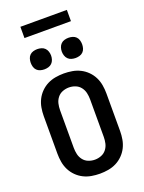

<svg xmlns="http://www.w3.org/2000/svg" viewBox="-193 -1151 936 1250"><g transform="rotate(-20 275.0 -526.0)"><path d="M275 12Q246 12 217 7Q188 2 162 -11Q136 -24 115 -45Q94 -66 81 -92Q68 -118 63 -147Q58 -176 58 -205V-465Q58 -494 63 -523Q68 -552 81 -578Q94 -604 115 -625Q136 -646 162 -659Q188 -672 217 -677Q246 -682 275 -682Q304 -682 333 -677Q362 -672 388 -659Q414 -646 435 -625Q456 -604 469 -578Q482 -552 487 -523Q492 -494 492 -465V-205Q492 -176 487 -147Q482 -118 469 -92Q456 -66 435 -45Q414 -24 388 -11Q362 2 333 7Q304 12 275 12ZM275 -85Q298 -85 319.5 -93.5Q341 -102 355 -120Q369 -138 374 -160Q379 -182 379 -205V-465Q379 -488 374 -510Q369 -532 355 -550Q341 -568 319.5 -576.5Q298 -585 275 -585Q252 -585 230.5 -576.5Q209 -568 195 -550Q181 -532 176 -510Q171 -488 171 -465V-205Q171 -182 176 -160Q181 -138 195 -120Q209 -102 230.5 -93.5Q252 -85 275 -85ZM383 -750Q369 -750 355 -754Q341 -758 331 -768Q321 -778 316.5 -792Q312 -806 312 -820Q312 -834 316.5 -848Q321 -862 331 -872Q341 -882 355 -886Q369 -890 383 -890Q397 -890 411 -886Q425 -882 435 -872Q445 -862 449 -848Q453 -834 453 -820Q453 -806 449 -792Q445 -778 435 -768Q425 -758 411 -754Q397 -750 383 -750ZM167 -750Q153 -750 139 -754Q125 -758 115 -768Q105 -778 101 -792Q97 -806 97 -820Q97 -834 101 -848Q105 -862 115 -872Q125 -882 139 -886Q153 -890 167 -890Q181 -890 195 -886Q209 -882 219 -872Q229 -862 233.5 -848Q238 -834 238 -820Q238 -806 233.5 -792Q229 -778 219 -768Q209 -758 195 -754Q181 -750 167 -750ZM436 -986H114V-1064H436Z"/></g></svg>

Font: Lode Term
Style: Bold
Weight: 700
Monospace: yes
Designer: Belleve Invis
Foundry: Belleve Invis
Version: Version 29.2.0